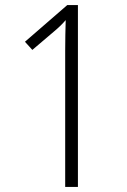

<svg xmlns="http://www.w3.org/2000/svg" viewBox="-20 -734 498 754"><path d="M286 0V-714H244L78 -570L107 -538L194 -612C213 -628 225 -640 238 -655C237 -616 236 -580 236 -535V0Z"/></svg>

Font: Noto Sans Armenian Condensed ExtraLight
Style: Regular
Weight: 200
Width: 3
Designer: Monotype Design Team
Foundry: Monotype Imaging Inc.
Version: Version 2.008